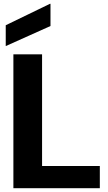

<svg xmlns="http://www.w3.org/2000/svg" viewBox="-20 -984 565 1004"><path d="M50 0V-700H200V-116H502V0ZM10 -743V-852L241 -964H244V-848Z"/></svg>

Font: DM Sans 36pt Black
Style: Regular
Weight: 900
Designer: Colophon Foundry, Jonny Pinhorn
Foundry: Colophon Foundry
Version: Version 4.004;gftools[0.9.30]